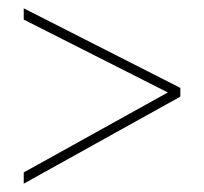

<svg xmlns="http://www.w3.org/2000/svg" viewBox="-20 -586 490 461"><path d="M37 -172V-145L413 -354V-375L37 -566V-539L383 -364Z"/></svg>

Font: Noto Sans Arabic UI Cn Th
Style: Regular
Weight: 100
Width: 3
Designer: Monotype Design Team, Nadine Chahine and Nizar Qandah
Foundry: Monotype Imaging Inc.
Version: Version 2.010